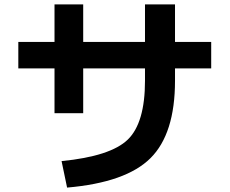

<svg xmlns="http://www.w3.org/2000/svg" viewBox="-20 -803 1040 870"><path d="M63 -613H227V-783H357V-613H637V-783H773V-613H937V-493H773V-437Q773 -197 662 -86.5Q551 24 284 47L259 -73Q481 -95 559 -170.5Q637 -246 637 -437V-493H357V-290H227V-493H63Z"/></svg>

Font: Mplus 1p Bold
Style: Bold
Weight: 700
Version: Version 1.061